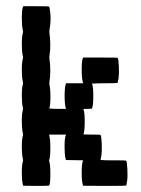

<svg xmlns="http://www.w3.org/2000/svg" viewBox="-20 -570 456 623"><path d="M54.2 -546.9 55.7 -549.8H97.2Q138.7 -549.8 139.6 -548.8Q140.1 -548.3 141.1 -543Q147.5 -509.3 140.6 -473.1Q139.6 -466.3 140.6 -460.4Q143.1 -447.8 143.1 -425Q143.1 -402.3 140.6 -389.6Q139.6 -383.3 140.6 -377Q143.1 -364.3 143.1 -341.3Q143.1 -318.4 140.6 -306.2Q139.6 -299.8 140.6 -293.9Q144 -279.3 143.6 -251.2Q143.1 -223.1 139.6 -217.8H143.1Q146.5 -217.3 152.8 -217Q159.2 -216.8 166.5 -216.8H194.3L192.9 -221.2Q189.5 -234.4 189.7 -261Q189.9 -287.6 193.4 -296.9L194.3 -299.8H222.2H249.5L248.5 -304.7Q245.1 -318.4 245.1 -344.7Q245.1 -371.1 248.5 -380.4L250 -383.3H305.7Q360.8 -383.3 361.8 -382.3Q364.7 -377.4 365.7 -353.5Q366.7 -329.6 364.7 -315.9Q362.3 -302.2 361.8 -301.3Q360.4 -299.8 319.3 -299.8Q308.1 -299.8 298.6 -299.6Q289.1 -299.3 283.7 -298.8H278.3Q282.7 -291 282.7 -258.8Q282.7 -225.6 278.3 -217.8Q277.3 -216.8 263.7 -216.8Q250.5 -216.8 250.5 -215.3Q254.9 -207.5 254.9 -175.8Q254.9 -142.1 250.5 -134.3L253.9 -133.8Q257.3 -133.8 263.9 -133.5Q270.5 -133.3 277.8 -133.3Q305.2 -133.3 306.2 -132.3Q309.1 -127.4 310.1 -103.5Q311 -79.6 309.1 -65.9Q306.6 -52.2 306.2 -51.3L308.1 -50.8Q310.1 -50.8 314 -50.5Q317.9 -50.3 322.8 -50Q327.6 -49.8 334.2 -49.8Q340.8 -49.8 347.2 -49.8Q388.7 -49.8 389.6 -48.8Q392.1 -44.4 393.3 -20.3Q394.5 3.9 392.6 16.1Q392.1 17.6 391.6 21.2Q391.1 24.9 391.1 25.9Q390.1 31.2 389.2 32.2Q388.2 33.2 318.8 33.2L249.5 32.7L248.5 28.8Q245.1 16.6 245.1 -10Q245.1 -36.6 248.5 -46.4L250 -49.8L221.7 -50.3L193.8 -50.8L192.9 -54.7Q189.5 -67.4 189.5 -93.5Q189.5 -119.6 192.9 -129.4L194.3 -133.3H166.5H139.2L140.1 -128.9Q143.6 -117.2 143.3 -87.2Q143.1 -57.1 139.6 -51.3Q138.7 -50.3 140.1 -45.9Q143.6 -33.2 143.3 -2.4Q143.1 28.3 139.2 32.2Q138.2 33.2 96.7 33.2L55.2 32.7L54.2 28.8Q50.8 16.6 50.8 -9.8Q50.8 -36.1 54.2 -45.9Q55.2 -49.8 54.2 -54.7Q50.8 -67.9 50.8 -93.5Q50.8 -119.1 54.2 -129.4Q55.2 -133.3 54.2 -137.7Q50.8 -150.9 50.8 -176.8Q50.8 -202.6 54.2 -212.9Q55.2 -216.8 54.2 -221.2Q50.8 -234.4 50.8 -260Q50.8 -285.6 54.2 -295.9Q55.2 -299.8 54.2 -304.7Q50.8 -317.9 50.8 -343.5Q50.8 -369.1 54.2 -379.4Q55.2 -383.3 54.2 -387.7Q50.8 -400.9 50.8 -426.8Q50.8 -452.6 54.2 -462.9Q55.2 -466.8 54.2 -471.2Q50.8 -484.9 50.8 -511.2Q50.8 -537.6 54.2 -546.9Z"/></svg>

Font: VT323
Style: Regular
Weight: 400
Monospace: yes
Version: Version 001.002